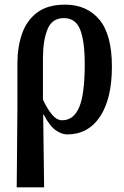

<svg xmlns="http://www.w3.org/2000/svg" viewBox="-20 -568 536 827"><path d="M52 239 55 -104V-295Q55 -366 75 -423Q95 -480 140 -514Q185 -548 260 -548Q354 -548 408 -483.5Q462 -419 462 -281Q462 -143 411 -66Q360 11 269 11Q246 11 220 -7Q194 -25 168 -75H166L170 239ZM248 -50Q297 -50 321 -106Q345 -162 345 -292Q345 -390 325.5 -440Q306 -490 255 -490Q204 -490 184.5 -441.5Q165 -393 165 -317V-139Q183 -100 203.5 -75Q224 -50 248 -50Z"/></svg>

Font: Noto Serif ExtraCondensed SemiBold
Style: Regular
Weight: 600
Width: 2
Designer: Monotype Design Team
Foundry: Monotype Imaging Inc.
Version: Version 2.015; ttfautohint (v1.8.4.7-5d5b)